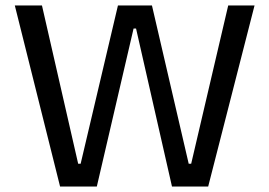

<svg xmlns="http://www.w3.org/2000/svg" viewBox="-20 -680 982 700"><path d="M199 0 34 -660H133L265 -83H274L410 -660H534L668 -83H677L812 -660H908L739 0H607L476 -576H467L333 0Z"/></svg>

Font: Bricolage Grotesque
Style: Regular
Weight: 400
Designer: Mathieu Triay
Foundry: Atelier Triay
Version: Version 1.001;gftools[0.9.33.dev8+g029e19f]